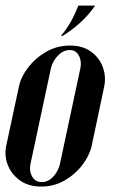

<svg xmlns="http://www.w3.org/2000/svg" viewBox="-28 -664 430 689"><path d="M196.5 -535Q229 -555 259.4 -582.2Q289.8 -609.5 313.2 -643.8H253.2Q242.5 -616.5 229.5 -591.9Q216.5 -567.2 190.8 -535ZM-5.8 -140.5Q-13 -105.2 0 -71.9Q13 -38.5 43.6 -16.5Q74.2 5.5 120 5.5Q165.8 5.5 204 -16.5Q242.2 -38.5 267.6 -72Q293 -105.5 301 -140.5L346 -353.8Q353.2 -389 341.1 -422.8Q329 -456.5 298.9 -478.5Q268.8 -500.5 223 -500.5Q176.5 -500.5 137.8 -478.1Q99 -455.8 73.1 -422Q47.2 -388.2 40 -353.8ZM154.5 -418Q158 -434.2 167.8 -449.2Q177.5 -464.2 191.5 -474.4Q205.5 -484.5 222.2 -484.5Q238.5 -484.5 248 -474.4Q257.5 -464.2 260.6 -449.2Q263.8 -434.2 260.2 -418L187.2 -76.2Q183.8 -60.2 174.5 -45.1Q165.2 -30 151.9 -20.2Q138.5 -10.5 122.2 -10.5Q105.5 -10.5 95.4 -20.2Q85.2 -30 81.6 -45.1Q78 -60.2 81.5 -76.2Z"/></svg>

Font: Emberly Black
Style: Italic
Weight: 900
Italic angle: -12°
Designer: Rajesh Rajput
Foundry: Rajesh Rajput
Version: Version 1.000